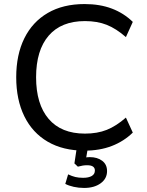

<svg xmlns="http://www.w3.org/2000/svg" viewBox="-20 -734 725 947"><path d="M397 9Q291 9 215.5 -35Q140 -79 100 -160.5Q60 -242 60 -353Q60 -464 100 -545Q140 -626 215.5 -670Q291 -714 397 -714Q473 -714 532 -691.5Q591 -669 635 -626L601 -551Q553 -593 506.5 -611.5Q460 -630 399 -630Q282 -630 220 -558Q158 -486 158 -353Q158 -220 220 -147.5Q282 -75 399 -75Q460 -75 506.5 -93.5Q553 -112 601 -154L635 -80Q591 -37 531.5 -14Q472 9 397 9ZM395 193Q368 193 343.5 187.5Q319 182 302 173L316 126Q335 135 351.5 139Q368 143 390 143Q417 143 432.5 134Q448 125 448 107Q448 81 410 81Q399 81 389 82.5Q379 84 364 88L347 72L361 -20H416L403 56L377 48Q388 45 400.5 43Q413 41 423 41Q460 41 484 59Q508 77 508 110Q508 147 476.5 170Q445 193 395 193Z"/></svg>

Font: Mulish Medium
Style: Regular
Weight: 500
Designer: Vernon Adams
Foundry: Vernon Adams
Version: Version 3.603; ttfautohint (v1.8.3)